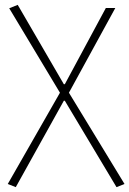

<svg xmlns="http://www.w3.org/2000/svg" viewBox="-20 -560 533 791"><path d="M45 211 243 -145H247L460 211L493 198L264 -178L455 -527H416L247 -213H243L53 -540L18 -526L227 -178L12 198Z"/></svg>

Font: Kinto Sans Thin
Style: Regular
Weight: 100
Designer: Authors: Ryoko NISHIZUKA  (kana & ideographs); Paul D. Hunt (Latin, Greek & Cyrillic); Wenlong ZHANG  (bopomofo); Sandol
Foundry: Adobe Systems Incorporated, ookami Inc.
Version: Version 0.001